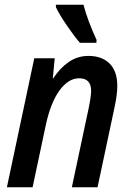

<svg xmlns="http://www.w3.org/2000/svg" viewBox="-20 -786 552 807"><path d="M124 -541H210L202 -457H204Q232 -500 269 -525.5Q306 -551 352 -551Q408 -551 440.5 -519Q473 -487 473 -425Q473 -388 461 -333L390 1H282L352 -328Q363 -381 363 -404Q363 -457 313 -457Q267 -457 229.5 -405Q192 -353 172 -258L117 1H9ZM215 -756V-766H331Q348 -700 386 -618L385 -606H316Q290 -636 259.5 -681Q229 -726 215 -756Z"/></svg>

Font: Noto Sans UI NarrowMedium
Style: Italic
Weight: 500
Width: 4
Italic angle: -12°
Designer: Monotype Design Team
Foundry: Monotype Imaging Inc.
Version: Version 1.001